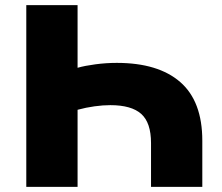

<svg xmlns="http://www.w3.org/2000/svg" viewBox="-20 -725 863 745"><path d="M82 0V-705H281V-462Q309 -470 350.5 -475.5Q392 -481 433 -481Q594 -481 679.5 -406.5Q765 -332 765 -179V0H566V-170Q566 -249 528 -283Q490 -317 408 -317Q380 -317 347 -312.5Q314 -308 281 -299V0Z"/></svg>

Font: Nunito Sans 10pt SemiExpanded Black
Style: Regular
Weight: 900
Width: 6
Designer: Vernon Adams
Foundry: Vernon Adams
Version: Version 3.101;gftools[0.9.27]